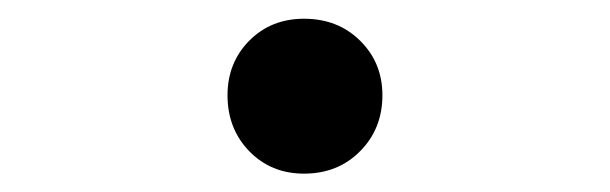

<svg xmlns="http://www.w3.org/2000/svg" viewBox="-20 -176 655 206"><path d="M224.1 -73.8Q224.1 -108.7 247.4 -132.3Q270.8 -155.9 306.2 -155.9Q342.6 -155.9 366.4 -132.3Q390.3 -108.7 390.3 -73.8Q390.3 -37.9 366.4 -13.8Q342.6 10.3 306.2 10.3Q270.8 10.3 247.4 -13.8Q224.1 -37.9 224.1 -73.8Z"/></svg>

Font: Fira Code Light
Style: Regular
Weight: 300
Monospace: yes
Designer: Carrois Corporate, Edenspiekermann AG, Nikita Prokopov
Foundry: Carrois Corporate, Edenspiekermann AG, Nikita Prokopov
Version: Version 6.000; ttfautohint (v1.8.2) -l 8 -r 50 -G 200 -x 14 